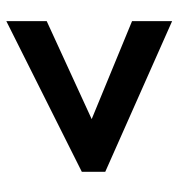

<svg xmlns="http://www.w3.org/2000/svg" viewBox="2 -674 578 623"><g transform="rotate(-90 291.5 -362.0)"><path d="M535 -93 46 -310V-386L535 -631V-500L217 -354L535 -223Z"/></g></svg>

Font: Noto Sans Khmer ExtraBold
Style: Regular
Weight: 800
Version: Version 2.003